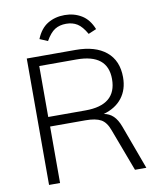

<svg xmlns="http://www.w3.org/2000/svg" viewBox="-97 -989 882 1065"><g transform="rotate(-10 344.0 -456.5)"><path d="M640 0H576L487 -237Q470 -285 440 -301.5Q410 -318 353 -318H154V0H92V-712H367Q478 -712 539 -661.5Q600 -611 600 -517Q600 -448 563.5 -401Q527 -354 459 -335Q490 -330 512 -309Q534 -288 549 -247ZM363 -372Q538 -372 538 -518Q538 -659 363 -659H153V-372ZM499 -806 454 -787Q429 -831 402.5 -847.5Q376 -864 340 -864Q303 -864 276.5 -847.5Q250 -831 225 -787L180 -806Q203 -863 244.5 -888Q286 -913 340 -913Q393 -913 435 -887.5Q477 -862 499 -806Z"/></g></svg>

Font: Muli Light
Style: Regular
Weight: 300
Designer: Vernon Adams
Foundry: Vernon Adams
Version: Version 2.100